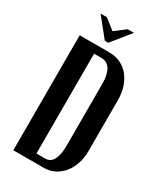

<svg xmlns="http://www.w3.org/2000/svg" viewBox="-211 -932 858 1011"><g transform="rotate(30 217.5 -426.5)"><path d="M50 -699H230Q267 -699 297.5 -685Q328 -671 349.5 -645Q371 -619 383 -583.5Q395 -548 395 -504V-193Q395 -152 383 -116.5Q371 -81 349.5 -55Q328 -29 299 -14.5Q270 0 235 0H50ZM164 -46H218Q249 -46 265 -75.5Q281 -105 281 -161V-539Q281 -593 262.5 -623Q244 -653 209 -653H164ZM126 -853 189 -804 253 -853H291L200 -740H179L88 -853Z"/></g></svg>

Font: Moniqa ExtBd Paragraph
Style: Regular
Weight: 800
Designer: Rajesh Rajput
Foundry: Rajesh Rajput
Version: Version 1.000